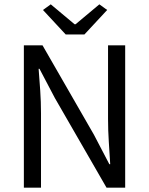

<svg xmlns="http://www.w3.org/2000/svg" viewBox="-20 -865 687 885"><path d="M90 0V-656H176L413 -244L484 -108H488Q485 -158 481.5 -211.5Q478 -265 478 -317V-656H557V0H471L233 -413L162 -548H158Q162 -498 165.5 -446.5Q169 -395 169 -343V0ZM283 -706 178 -819 214 -845 324 -753H328L438 -845L474 -819L369 -706Z"/></svg>

Font: Giro Regular
Style: Regular
Weight: 400
Designer: Paul D. Hunt
Foundry: Adobe Systems Incorporated
Version: Version 1.000;PS 1.0;hotconv 1.0.88;makeotf.lib2.5.647800